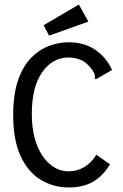

<svg xmlns="http://www.w3.org/2000/svg" viewBox="-20 -815 540 845"><path d="M283 10Q215 10 159.5 -23.5Q104 -57 71 -127.5Q38 -198 38 -308Q38 -400 59.5 -462Q81 -524 117 -560.5Q153 -597 196 -613Q239 -629 282 -629Q350 -629 399 -596Q448 -563 473 -507L409 -470L400 -466L397 -473Q399 -481 396.5 -488Q394 -495 385 -509Q362 -540 336 -551Q310 -562 282 -562Q211 -562 165.5 -497Q120 -432 120 -313Q120 -237 141.5 -180Q163 -123 200 -92Q237 -61 282 -61Q319 -61 350.5 -79.5Q382 -98 404 -134L464 -92Q433 -40 389 -15Q345 10 283 10ZM196 -658 172 -704 327 -795 369 -720Z"/></svg>

Font: Inconsolata Medium
Style: Regular
Weight: 500
Monospace: yes
Designer: Raph Levien, Cyreal, Brenton Simpson
Foundry: Raph Levien, Cyreal, Google
Version: Version 3.001; ttfautohint (v1.8.2.53-6de2)